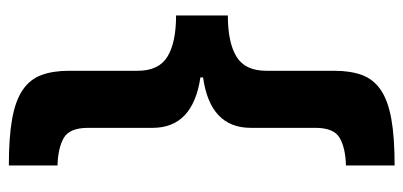

<svg xmlns="http://www.w3.org/2000/svg" viewBox="-259 -495 912 434"><g transform="rotate(-90 197.0 -278.0)"><path d="M254 -578V-423Q254 -375 286 -355.5Q318 -336 379 -336V-219Q318 -219 286 -199.5Q254 -180 254 -132V22Q254 58 244.5 84Q235 110 211 126.5Q187 143 145.5 150.5Q104 158 40 158V48Q79 47 102 34Q125 21 125 -21V-167Q125 -259 239 -275V-281Q125 -298 125 -389V-535Q125 -577 102 -590Q79 -603 40 -604V-714Q104 -714 145.5 -706.5Q187 -699 211 -682.5Q235 -666 244.5 -640Q254 -614 254 -578Z"/></g></svg>

Font: BC Sans
Style: Bold
Weight: 700
Designer: Monotype Design Team
Province of B.C.
Foundry: Monotype Imaging Inc.
Version: Version 2.000;GOOG;noto-source:20170915:90ef993387c0